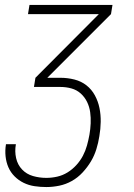

<svg xmlns="http://www.w3.org/2000/svg" viewBox="-20 -540 540 775"><path d="M167 215Q143 215 119.5 211.5Q96 208 75.5 198Q55 188 39 172Q23 156 14 135.5Q5 115 2.5 91Q0 67 4 43V42H44V43Q39 71 45 98Q51 125 69 144Q87 163 113 170.5Q139 178 167 178Q189 178 211 173Q233 168 252.5 156Q272 144 288 126.5Q304 109 314.5 89Q325 69 331 47.5Q337 26 341 4Q345 -19 346 -42Q347 -65 344 -87Q341 -109 331.5 -128.5Q322 -148 306 -162.5Q290 -177 268.5 -183Q247 -189 224 -189H117L123 -226L379 -483H93L99 -520H434L428 -483L171 -226H224Q253 -226 280.5 -219Q308 -212 329 -195.5Q350 -179 363 -155Q376 -131 381.5 -104Q387 -77 386.5 -48Q386 -19 381 10Q377 36 369 62Q361 88 347 111.5Q333 135 313.5 156Q294 177 270 190.5Q246 204 219.5 209.5Q193 215 167 215Z"/></svg>

Font: Iosevka SS18 Extralight
Style: Italic
Weight: 200
Italic angle: -9°
Monospace: yes
Designer: Belleve Invis
Foundry: Belleve Invis
Version: Version 25.1.1; ttfautohint (v1.8.4)